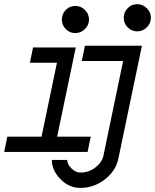

<svg xmlns="http://www.w3.org/2000/svg" viewBox="-36 -727 742 918"><path d="M382.8 -0.5H-16.1L-1 -73.7H162.6L236.3 -427.2H106.9L122.1 -500H326.2L237.3 -73.7H397.9ZM324.2 -698.7Q350.6 -698.7 370.1 -679.4Q389.6 -660.2 389.6 -633.8Q389.6 -607.4 370.1 -588.1Q350.6 -568.8 324.2 -568.8Q297.4 -568.8 278.6 -587.9Q259.8 -606.9 259.8 -633.8Q259.8 -660.6 278.6 -679.7Q297.4 -698.7 324.2 -698.7ZM348.1 98.1Q389.2 98.1 420.7 73.2Q452.1 48.3 458.5 17.6L552.7 -435.5H355L370.1 -508.3H642.6L529.8 32.2Q517.6 90.3 465.3 130.9Q413.1 171.4 348.1 171.4Q293.5 171.4 252.7 129.2Q211.9 86.9 211.9 37.6H285.2Q285.2 58.1 305.4 78.1Q325.7 98.1 348.1 98.1ZM620.1 -707Q646.5 -707 666 -687.7Q685.5 -668.5 685.5 -642.1Q685.5 -615.7 666 -596.4Q646.5 -577.1 620.1 -577.1Q593.3 -577.1 574.5 -596.2Q555.7 -615.2 555.7 -642.1Q555.7 -668.9 574.5 -688Q593.3 -707 620.1 -707Z"/></svg>

Font: Anka/Coder
Style: Italic
Weight: 400
Italic angle: -12°
Monospace: yes
Version: Version 001.100